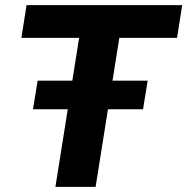

<svg xmlns="http://www.w3.org/2000/svg" viewBox="-20 -725 727 745"><path d="M195 0 287 -578H63L83 -705H687L667 -578H443L351 0ZM108 -301 126 -412H553L535 -301Z"/></svg>

Font: Mulish ExtraBold
Style: Italic
Weight: 800
Italic angle: -9°
Designer: Vernon Adams
Foundry: Vernon Adams
Version: Version 3.603; ttfautohint (v1.8.3)